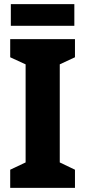

<svg xmlns="http://www.w3.org/2000/svg" viewBox="-20 -902 409 922"><path d="M340 0H29V-87L103 -122V-593L29 -627V-714H340V-627L267 -593V-122L340 -87ZM337 -882V-778H32V-882Z"/></svg>

Font: Noto Sans Display SemiCondensed Extra
Style: Regular
Weight: 800
Width: 4
Designer: Monotype Design Team
Foundry: Monotype Imaging Inc.
Version: Version 1.900